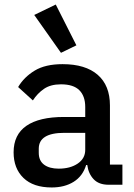

<svg xmlns="http://www.w3.org/2000/svg" viewBox="-20 -815 589 847"><path d="M459 0Q416 0 393 -24.5Q370 -49 365 -87H360Q345 -38 305 -13Q265 12 208 12Q127 12 83.5 -30Q40 -72 40 -143Q40 -221 96.5 -260Q153 -299 262 -299H356V-343Q356 -391 330 -417Q304 -443 249 -443Q203 -443 174 -423Q145 -403 125 -372L60 -431Q86 -475 133 -503.5Q180 -532 256 -532Q357 -532 411 -485Q465 -438 465 -350V-89H520V0ZM239 -71Q290 -71 323 -93.5Q356 -116 356 -154V-229H264Q151 -229 151 -159V-141Q151 -106 174.5 -88.5Q198 -71 239 -71ZM131 -749 226 -795 317 -615 249 -582Z"/></svg>

Font: IBM Plex Sans Thai Looped Medium
Style: Regular
Weight: 500
Designer: Mike Abbink, Paul van der Laan, Pieter van Rosmalen, Ben Mitchell, Mark Frömberg
Foundry: Bold Monday
Version: Version 1.1